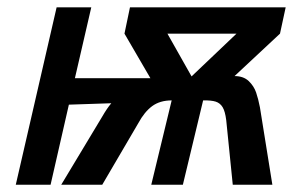

<svg xmlns="http://www.w3.org/2000/svg" viewBox="-20 -508 845 528"><path d="M750 -415.5 625 -298.8Q649.4 -298.8 663.8 -285.2Q678.2 -271.5 684.3 -253.7Q690.4 -235.8 694.8 -212.9L729 0H620.1L602.1 -177.7Q599.1 -201.7 592.3 -213.1Q585.4 -224.6 573.2 -228.5Q561 -232.4 538.6 -231.9L482.9 0H396L452.1 -231.9Q419.9 -231.9 398.4 -216.1Q377 -200.2 360.4 -169.4L261.2 0H148.4L261.2 -187.5Q274.4 -210.4 286.1 -224.1L169.4 -220.2L119.1 0H23.4L135.7 -487.8H231L186 -293H393.6L322.3 -415.5L337.4 -487.8H765.6ZM506.8 -297.9 630.4 -415.5H440.4Z"/></svg>

Font: Acari Sans Medium
Style: Italic
Weight: 500
Italic angle: -13°
Designer: Alfredo Marco Pradil and Stefan Peev
Foundry: Hanken Design Co.
Version: Version 1.045